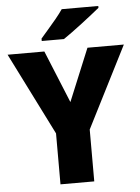

<svg xmlns="http://www.w3.org/2000/svg" viewBox="-61 -978 745 1025"><g transform="rotate(-5 311.5 -465.5)"><path d="M312 -433 428 -714H623L402 -278V0H221V-273L0 -714H197ZM505 -931V-921Q488 -907 462.5 -887Q437 -867 408.5 -845Q380 -823 353 -803.5Q326 -784 307 -771H188V-784Q204 -803 226.5 -828.5Q249 -854 271.5 -881.5Q294 -909 309 -931Z"/></g></svg>

Font: Noto Sans Disp ExtBd
Style: Regular
Weight: 800
Designer: Monotype Design Team
Foundry: Monotype Imaging Inc.
Version: Version 2.000;GOOG;noto-source:20170915:90ef993387c0; ttfaut